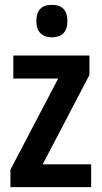

<svg xmlns="http://www.w3.org/2000/svg" viewBox="-20 -823 419 792"><path d="M356 -51H23V-123L220 -499H35V-594H349V-514L156 -145H356ZM194 -803Q258 -803 258 -736Q258 -702 241 -685.5Q224 -669 194 -669Q165 -669 147.5 -685.5Q130 -702 130 -736Q130 -803 194 -803Z"/></svg>

Font: Noto Sans Tamil UI Condensed SemiBold
Style: Regular
Weight: 600
Width: 3
Designer: Jelle Bosma - Monotype Design Team
Foundry: Monotype Imaging Inc.
Version: Version 2.004; ttfautohint (v1.8.4.7-5d5b)